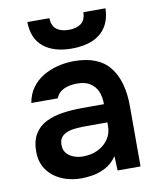

<svg xmlns="http://www.w3.org/2000/svg" viewBox="-85 -817 732 891"><g transform="rotate(-10 281.5 -372.0)"><path d="M227 7Q190 7 157 -3Q124 -13 98 -32.5Q72 -52 56.5 -81.5Q41 -111 41 -151Q41 -202 61 -234.5Q81 -267 115.5 -284Q150 -301 194 -307.5Q238 -314 286 -314H389Q389 -349 378 -374.5Q367 -400 343.5 -415Q320 -430 283 -430Q259 -430 238.5 -424.5Q218 -419 203.5 -407.5Q189 -396 183 -378H58Q65 -419 86.5 -448.5Q108 -478 139.5 -497Q171 -516 209 -525.5Q247 -535 286 -535Q401 -535 453.5 -469Q506 -403 506 -284V0H398L395 -68Q372 -34 340 -18Q308 -2 278 2.5Q248 7 227 7ZM251 -92Q291 -92 322 -107Q353 -122 371.5 -149Q390 -176 390 -211V-228H294Q270 -228 246.5 -226.5Q223 -225 204 -218.5Q185 -212 173.5 -199Q162 -186 162 -162Q162 -138 174.5 -123Q187 -108 207.5 -100Q228 -92 251 -92ZM288 -594Q203 -594 154.5 -633.5Q106 -673 105 -751H209Q210 -714 231.5 -698Q253 -682 289 -682Q325 -682 346.5 -698Q368 -714 369 -751H473Q472 -700 449.5 -664.5Q427 -629 386 -611.5Q345 -594 288 -594Z"/></g></svg>

Font: Onest SemiBold
Style: Regular
Weight: 600
Designer: Dmitri Voloshin, Andrey Kudryavtsev
Foundry: Dmitri Voloshin, Andrey Kudryavtsev
Version: Version 1.000;gftools[0.9.33]